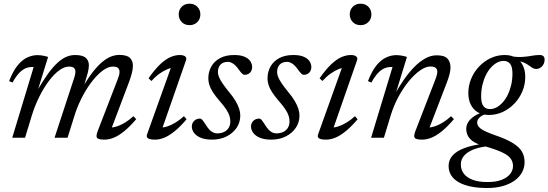

<svg xmlns="http://www.w3.org/2000/svg" viewBox="-20 -726 2890 1012"><path d="M562.5 -35.5 563.5 -54Q580 -54 600 -61Q620 -68 641.5 -81.5Q663 -95 683 -113.5L698 -98Q663 -57 633.2 -33.2Q603.5 -9.5 578.5 0.2Q553.5 10 531 10Q498.5 10 491.5 0.8Q484.5 -8.5 495.5 -36.5L601.5 -311Q605.5 -321.5 607.8 -330.5Q610 -339.5 610 -347.5Q610 -360.5 602 -367.8Q594 -375 574 -375Q551.5 -375 525 -356.5Q498.5 -338 471.5 -305Q444.5 -272 420.2 -228Q396 -184 378 -133.5L336 0H267.5L369.5 -311Q372 -318 373.8 -324.5Q375.5 -331 376.5 -336.8Q377.5 -342.5 377.5 -347.5Q377.5 -360.5 369.8 -367.8Q362 -375 343 -375Q319 -375 291.8 -355Q264.5 -335 237.8 -299.5Q211 -264 187.5 -217Q164 -170 147.5 -116.5L112 0H44.5L157.5 -373Q155.5 -373 153.8 -373Q152 -373 150 -373Q132 -373 115 -366Q98 -359 81 -341.2Q64 -323.5 46 -291L28 -298.5Q48.5 -351.5 72.8 -381.2Q97 -411 124 -423.2Q151 -435.5 178 -435.5Q187.5 -435.5 196.8 -434.2Q206 -433 215.2 -431Q224.5 -429 233.5 -426L177.5 -245H174Q207 -301.5 234.2 -338.8Q261.5 -376 285.5 -397.2Q309.5 -418.5 331.5 -427.2Q353.5 -436 375.5 -436Q415.5 -436 432 -421.2Q448.5 -406.5 448.5 -382Q448.5 -365.5 443 -343.8Q437.5 -322 428.5 -293L421 -268.5H417Q445 -315.5 470.2 -347.8Q495.5 -380 519 -399.5Q542.5 -419 564.8 -427.8Q587 -436.5 608.5 -436.5Q648.5 -436.5 664.5 -421.2Q680.5 -406 680.5 -379.5Q680.5 -363 675.2 -341.5Q670 -320 659.5 -292Z M755 -17.5 885 -380.5 899.5 -369.5Q883.5 -370 862.8 -361.5Q842 -353 820 -337.2Q798 -321.5 778 -299L763 -313.5Q797.5 -362.5 826.2 -389Q855 -415.5 880 -425.8Q905 -436 927.5 -436Q946.5 -436 955.8 -428.8Q965 -421.5 960.5 -408.5L830.5 -35.5L822 -54.5Q838.5 -52.5 859.8 -59Q881 -65.5 904.2 -79.5Q927.5 -93.5 949.5 -113.5L963.5 -97.5Q928.5 -56.5 899 -33Q869.5 -9.5 844.8 0.2Q820 10 797.5 10Q770 10 760 3Q750 -4 755 -17.5ZM922 -650Q922 -666 929.2 -678.8Q936.5 -691.5 949.2 -699Q962 -706.5 979 -706.5Q1004.5 -706.5 1020.2 -690.2Q1036 -674 1036 -650Q1036 -634 1028.8 -621.2Q1021.5 -608.5 1008.8 -601Q996 -593.5 979 -593.5Q953.5 -593.5 937.8 -609.8Q922 -626 922 -650Z M1034 -101Q1041 -101 1047.5 -93Q1054 -85 1068.5 -62.5Q1083 -40 1096.8 -31.5Q1110.5 -23 1124.5 -23Q1144.5 -23 1160.2 -30.2Q1176 -37.5 1185 -51.8Q1194 -66 1194 -86.5Q1194 -101 1189.2 -116Q1184.5 -131 1172.2 -149.8Q1160 -168.5 1137 -194.5Q1114.5 -220.5 1101.5 -241Q1088.5 -261.5 1083.2 -279Q1078 -296.5 1078 -313Q1078 -347 1093.5 -375Q1109 -403 1139.5 -419.5Q1170 -436 1214 -436Q1247.5 -436 1268.2 -427.2Q1289 -418.5 1299 -404Q1309 -389.5 1309 -372Q1309 -360.5 1304 -351.2Q1299 -342 1290 -336.8Q1281 -331.5 1269 -331.5Q1264 -331.5 1257 -337.2Q1250 -343 1236.5 -362Q1223 -381 1208.8 -390.5Q1194.5 -400 1181.5 -400Q1156.5 -400 1142.5 -385.8Q1128.5 -371.5 1128.5 -345.5Q1128.5 -334.5 1134 -320.5Q1139.5 -306.5 1152.2 -287.5Q1165 -268.5 1186.5 -242Q1208.5 -216 1221.5 -193.8Q1234.5 -171.5 1240.5 -152.8Q1246.5 -134 1246.5 -117Q1246.5 -81 1227 -52.2Q1207.5 -23.5 1174 -6.8Q1140.5 10 1098 10Q1061.5 10 1037.8 0Q1014 -10 1002.5 -26Q991 -42 991 -59.5Q991 -71 996.5 -80.5Q1002 -90 1011.8 -95.5Q1021.5 -101 1034 -101Z M1346 -101Q1353 -101 1359.5 -93Q1366 -85 1380.5 -62.5Q1395 -40 1408.8 -31.5Q1422.5 -23 1436.5 -23Q1456.5 -23 1472.2 -30.2Q1488 -37.5 1497 -51.8Q1506 -66 1506 -86.5Q1506 -101 1501.2 -116Q1496.5 -131 1484.2 -149.8Q1472 -168.5 1449 -194.5Q1426.5 -220.5 1413.5 -241Q1400.5 -261.5 1395.2 -279Q1390 -296.5 1390 -313Q1390 -347 1405.5 -375Q1421 -403 1451.5 -419.5Q1482 -436 1526 -436Q1559.5 -436 1580.2 -427.2Q1601 -418.5 1611 -404Q1621 -389.5 1621 -372Q1621 -360.5 1616 -351.2Q1611 -342 1602 -336.8Q1593 -331.5 1581 -331.5Q1576 -331.5 1569 -337.2Q1562 -343 1548.5 -362Q1535 -381 1520.8 -390.5Q1506.5 -400 1493.5 -400Q1468.5 -400 1454.5 -385.8Q1440.5 -371.5 1440.5 -345.5Q1440.5 -334.5 1446 -320.5Q1451.5 -306.5 1464.2 -287.5Q1477 -268.5 1498.5 -242Q1520.5 -216 1533.5 -193.8Q1546.5 -171.5 1552.5 -152.8Q1558.5 -134 1558.5 -117Q1558.5 -81 1539 -52.2Q1519.5 -23.5 1486 -6.8Q1452.5 10 1410 10Q1373.5 10 1349.8 0Q1326 -10 1314.5 -26Q1303 -42 1303 -59.5Q1303 -71 1308.5 -80.5Q1314 -90 1323.8 -95.5Q1333.5 -101 1346 -101Z M1656.5 -17.5 1786.5 -380.5 1801 -369.5Q1785 -370 1764.2 -361.5Q1743.5 -353 1721.5 -337.2Q1699.5 -321.5 1679.5 -299L1664.5 -313.5Q1699 -362.5 1727.8 -389Q1756.5 -415.5 1781.5 -425.8Q1806.5 -436 1829 -436Q1848 -436 1857.2 -428.8Q1866.5 -421.5 1862 -408.5L1732 -35.5L1723.5 -54.5Q1740 -52.5 1761.2 -59Q1782.5 -65.5 1805.8 -79.5Q1829 -93.5 1851 -113.5L1865 -97.5Q1830 -56.5 1800.5 -33Q1771 -9.5 1746.2 0.2Q1721.5 10 1699 10Q1671.5 10 1661.5 3Q1651.5 -4 1656.5 -17.5ZM1823.5 -650Q1823.5 -666 1830.8 -678.8Q1838 -691.5 1850.8 -699Q1863.5 -706.5 1880.5 -706.5Q1906 -706.5 1921.8 -690.2Q1937.5 -674 1937.5 -650Q1937.5 -634 1930.2 -621.2Q1923 -608.5 1910.2 -601Q1897.5 -593.5 1880.5 -593.5Q1855 -593.5 1839.2 -609.8Q1823.5 -626 1823.5 -650Z M1937.5 -291 1919.5 -298.5Q1940 -351.5 1964.2 -381.2Q1988.5 -411 2015.5 -423.2Q2042.5 -435.5 2069.5 -435.5Q2079 -435.5 2088.2 -434.2Q2097.5 -433 2106.8 -431Q2116 -429 2125 -426L2065 -231H2062Q2084 -270 2109.2 -306.5Q2134.5 -343 2162.5 -371.8Q2190.5 -400.5 2220.5 -417.5Q2250.5 -434.5 2281.5 -434.5Q2323 -434.5 2338.8 -416.8Q2354.5 -399 2354.5 -370.5Q2354.5 -354.5 2349.5 -335Q2344.5 -315.5 2336 -293L2237 -35.5L2238 -54Q2254.5 -54 2274.5 -61Q2294.5 -68 2316 -81.5Q2337.5 -95 2357.5 -113.5L2372.5 -98Q2337.5 -57 2307.8 -33.2Q2278 -9.5 2253 0.2Q2228 10 2205.5 10Q2173 10 2166 0.8Q2159 -8.5 2170 -36.5L2275.5 -309Q2279.5 -319.5 2282.2 -329.5Q2285 -339.5 2285 -348Q2285 -360.5 2277 -368Q2269 -375.5 2248 -375.5Q2224 -375.5 2194.5 -355Q2165 -334.5 2135.2 -298.5Q2105.5 -262.5 2080.2 -215.8Q2055 -169 2039 -116.5L2003.5 0H1936L2049 -373Q2047 -373 2045.2 -373Q2043.5 -373 2041.5 -373Q2023.5 -373 2006.5 -366Q1989.5 -359 1972.5 -341.2Q1955.5 -323.5 1937.5 -291Z M2806.5 -362.5Q2796 -362.5 2788.2 -367Q2780.5 -371.5 2772 -378Q2763.5 -384.5 2752 -391Q2740.5 -397.5 2723.2 -402Q2706 -406.5 2680 -406.5L2668.5 -430Q2707 -424 2734.2 -426Q2761.5 -428 2782.8 -432Q2804 -436 2824.5 -436Q2837.5 -436 2844 -430Q2850.5 -424 2850.5 -412Q2850.5 -400.5 2846.8 -391.5Q2843 -382.5 2836.8 -376Q2830.5 -369.5 2822.8 -366Q2815 -362.5 2806.5 -362.5ZM2562.5 -151Q2580 -151 2597 -160Q2614 -169 2629.2 -185.8Q2644.5 -202.5 2656 -225.8Q2667.5 -249 2674.2 -277.5Q2681 -306 2681 -339Q2681 -374 2668.8 -389.5Q2656.5 -405 2634.5 -405Q2617 -405 2600 -396Q2583 -387 2567.8 -370.2Q2552.5 -353.5 2541 -330.2Q2529.5 -307 2522.8 -278.5Q2516 -250 2516 -217Q2516 -182 2528.2 -166.5Q2540.5 -151 2562.5 -151ZM2640.5 -436Q2675 -436 2699 -421.5Q2723 -407 2735.8 -381.2Q2748.5 -355.5 2748.5 -320.5Q2748.5 -280.5 2733.2 -244.2Q2718 -208 2691.2 -180Q2664.5 -152 2630 -136Q2595.5 -120 2556.5 -120Q2522 -120 2498 -134.5Q2474 -149 2461.2 -175Q2448.5 -201 2448.5 -235.5Q2448.5 -275.5 2463.8 -311.8Q2479 -348 2505.8 -376Q2532.5 -404 2567 -420Q2601.5 -436 2640.5 -436ZM2548.5 265Q2501 265 2463.2 257.5Q2425.5 250 2399 235.2Q2372.5 220.5 2358.5 198.8Q2344.5 177 2344.5 149Q2344.5 117 2365.5 93.5Q2386.5 70 2427.8 54.5Q2469 39 2530.5 31.5H2573V43.5Q2536 45 2505.8 52.5Q2475.5 60 2453.8 72.5Q2432 85 2420.5 102.2Q2409 119.5 2409 140.5Q2409 169 2425 189.8Q2441 210.5 2472.2 222Q2503.5 233.5 2549 233.5Q2595.5 233.5 2625.2 221.5Q2655 209.5 2669.5 190.2Q2684 171 2684 149.5Q2684 129 2674 113.5Q2664 98 2643.8 86Q2623.5 74 2593.2 63.2Q2563 52.5 2523 41Q2488 31 2469.5 16.5Q2451 2 2444.2 -14.2Q2437.5 -30.5 2437.5 -46.5Q2437.5 -67 2449.2 -84.5Q2461 -102 2483.5 -116Q2506 -130 2537 -139L2559 -128.5Q2527.5 -123.5 2511.2 -110Q2495 -96.5 2495 -80.5Q2495 -72.5 2498.8 -64.8Q2502.5 -57 2512.5 -49Q2522.5 -41 2541.5 -32.2Q2560.5 -23.5 2590.5 -13Q2650.5 7.5 2684.2 28.8Q2718 50 2731.5 74Q2745 98 2745 128.5Q2745 158 2731.2 183Q2717.5 208 2691.8 226.2Q2666 244.5 2629.8 254.8Q2593.5 265 2548.5 265Z"/></svg>

Font: Newsreader Text
Style: Italic
Weight: 400
Italic angle: -17°
Designer: Hugues Gentile
Foundry: Production Type
Version: Version 1.001